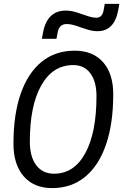

<svg xmlns="http://www.w3.org/2000/svg" viewBox="-20 -966 639 996"><path d="M250.5 9.8Q156.2 9.8 103 -51.3Q49.8 -112.3 49.8 -221.2Q49.8 -372.6 87.6 -480.5Q125.5 -588.4 196.5 -645.8Q267.6 -703.1 367.2 -703.1Q461.9 -703.1 514.6 -643.6Q567.4 -584 567.4 -477.5Q567.4 -324.7 529.8 -215.6Q492.2 -106.4 421.1 -48.3Q350.1 9.8 250.5 9.8ZM260.3 -64.9Q364.3 -64.9 422.4 -171.4Q480.5 -277.8 480.5 -467.3Q480.5 -543 448.7 -585.7Q417 -628.4 359.9 -628.4Q253.9 -628.4 194.3 -523.4Q134.8 -418.5 134.8 -231.4Q134.8 -152.8 168 -108.9Q201.2 -64.9 260.3 -64.9ZM197.3 -764.6 202.6 -793.9Q223.1 -911.1 321.8 -911.1Q348.6 -911.1 377.2 -901.9Q405.8 -892.6 432.9 -883.3Q460 -874 481 -874Q510.3 -874 517.6 -913.1L523.4 -945.8H599.1L594.2 -918Q574.7 -804.2 485.8 -804.2Q459.5 -804.2 430.9 -813.5Q402.3 -822.8 375 -832Q347.7 -841.3 325.7 -841.3Q287.6 -841.3 279.3 -798.8L272.9 -764.6Z"/></svg>

Font: Cascadia Mono PL SemiLight
Style: Italic
Weight: 350
Italic angle: -10°
Monospace: yes
Designer: Aaron Bell
Foundry: Saja Typeworks
Version: Version 2404.023; ttfautohint (v1.8.4)